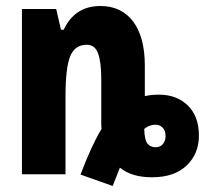

<svg xmlns="http://www.w3.org/2000/svg" viewBox="-20 -580 700 639"><path d="M248 1Q285 -97 318 -151Q317 -160 317 -169Q317 -178 317 -186V-317Q317 -373 306.5 -402Q296 -431 269 -431Q229 -431 213.5 -392.5Q198 -354 198 -258V0H53V-550H167L183 -481H192Q229 -560 314 -560Q384 -560 423 -508.5Q462 -457 462 -361V-260Q482 -265 509 -265Q568 -265 605 -229Q642 -193 642 -129Q642 -68 601 -29Q560 10 486 10Q418 10 379 -22Q368 6 355 39ZM497 -90Q514 -90 522.5 -101Q531 -112 531 -127Q531 -146 521 -155.5Q511 -165 498 -165Q477 -165 460 -151Q461 -114 471 -102Q481 -90 497 -90Z"/></svg>

Font: Noto Sans ExtraCondensed ExtraBold
Style: Regular
Weight: 800
Width: 2
Designer: Monotype Design Team
Foundry: Monotype Imaging Inc.
Version: Version 2.013; ttfautohint (v1.8.4.7-5d5b)